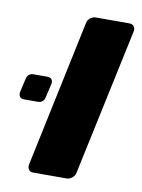

<svg xmlns="http://www.w3.org/2000/svg" viewBox="-75 -621 495 670"><g transform="rotate(10 172.5 -285.5)"><path d="M89 0Q78 0 73 -7.5Q68 -15 70 -25L180 -546Q182 -557 191 -564Q200 -571 211 -571H329Q340 -571 345.5 -564Q351 -557 349 -546L238 -25Q236 -15 227 -7.5Q218 0 207 0ZM13 -246Q3 -246 -1.5 -252Q-6 -258 -5 -268L6 -316Q10 -338 32 -338H80Q90 -338 95 -332Q100 -326 98 -316L87 -268Q83 -246 61 -246Z"/></g></svg>

Font: Rubik
Style: Bold Italic
Weight: 700
Italic angle: -12°
Designer: Hubert and Fischer
Foundry: Hubert and Fischer
Version: Version 2.300;gftools[0.9.30]